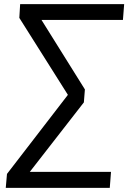

<svg xmlns="http://www.w3.org/2000/svg" viewBox="-20 -732 631 934"><path d="M520 104 514 182H8L14 114L336 -304L334 -233L74 -645L78 -712H584L578 -635H152L155 -678L393 -297L388 -234L90 149L94 104Z"/></svg>

Font: Muli Medium
Style: Italic
Weight: 500
Italic angle: -4.541°
Designer: Vernon Adams
Foundry: Vernon Adams
Version: Version 2.100; ttfautohint (v1.8.1.43-b0c9)